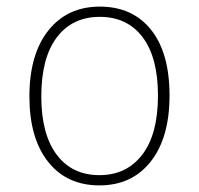

<svg xmlns="http://www.w3.org/2000/svg" viewBox="-20 -551 602 581"><path d="M105 -259Q105 -145 151.5 -83Q198 -21 281 -21Q363 -21 410.5 -83Q458 -145 458 -262Q458 -377 411.5 -438.5Q365 -500 282 -500Q199 -500 152 -438Q105 -376 105 -259ZM282 -531Q381 -531 437 -461Q493 -391 493 -262Q493 -134 436 -62Q379 10 281 10Q182 10 125.5 -61.5Q69 -133 69 -259Q69 -387 126.5 -459Q184 -531 282 -531Z"/></svg>

Font: FiraSans
Style: Regular
Weight: 200
Designer: Carrois Corporate & Edenspiekermann AG
Foundry: Carrois Corporate GbR & Edenspiekermann AG
Version: Version 3.106;PS 003.106;hotconv 1.0.70;makeotf.lib2.5.58329